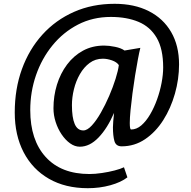

<svg xmlns="http://www.w3.org/2000/svg" viewBox="-20 -774 1006 1009"><path d="M441.5 215Q323.5 215 237.2 165.5Q151 116 104.2 26.2Q57.5 -63.5 57.5 -183Q57.5 -306.5 95.2 -410.8Q133 -515 202.8 -592Q272.5 -669 368.8 -711.5Q465 -754 582.5 -754Q686 -754 762 -715.5Q838 -677 879.5 -605.5Q921 -534 921 -435.5Q921 -358 899.2 -281.5Q877.5 -205 837.8 -142.5Q798 -80 742.5 -42.5Q687 -5 619.5 -5Q589 -5 581.2 -33Q573.5 -61 573.5 -105Q573.5 -118 575.2 -138Q577 -158 579.5 -181Q544.5 -100 498 -51.5Q451.5 -3 399.5 -3Q373 -3 348.2 -20.8Q323.5 -38.5 303.8 -67.8Q284 -97 272.5 -132.8Q261 -168.5 261 -205Q261 -269.5 279.2 -328.8Q297.5 -388 332.2 -434.5Q367 -481 416.2 -507.8Q465.5 -534.5 527.5 -534.5Q552.5 -534.5 584.5 -528Q616.5 -521.5 634.5 -508.5L717.5 -522.5Q712 -501 704.8 -462.8Q697.5 -424.5 690 -377.8Q682.5 -331 676.2 -283.5Q670 -236 666 -195Q662 -154 662 -127.5Q662 -93.5 669 -93.5Q697.5 -93.5 722.8 -115.2Q748 -137 769 -172.8Q790 -208.5 805.5 -251.8Q821 -295 829.2 -338.8Q837.5 -382.5 837.5 -419.5Q837.5 -517 803.5 -575.2Q769.5 -633.5 707.8 -659.2Q646 -685 562.5 -685Q467.5 -685 389.8 -644.8Q312 -604.5 255.8 -535.5Q199.5 -466.5 169.2 -378.8Q139 -291 139 -195.5Q139 -38 220.2 51.2Q301.5 140.5 450 140.5Q480 140.5 515.5 135.2Q551 130 582.5 121.8Q614 113.5 631.5 105L649.5 158Q616 184 560 199.5Q504 215 441.5 215ZM418 -88.5Q438.5 -88.5 462.5 -114.5Q486.5 -140.5 510 -181.8Q533.5 -223 553.8 -270Q574 -317 587.5 -360.2Q601 -403.5 604.5 -432Q593.5 -448 568.2 -456.8Q543 -465.5 520.5 -465.5Q481 -465.5 450.8 -443Q420.5 -420.5 399.8 -384.2Q379 -348 368.5 -305Q358 -262 358 -221.5Q358 -156.5 372.5 -122.5Q387 -88.5 418 -88.5Z"/></svg>

Font: Merriweather Sans Italic
Style: Regular
Weight: 400
Italic angle: -7.5°
Designer: Eben Sorkin
Foundry: Eben Sorkin
Version: Version 1.008; ttfautohint (v1.7.19-72a1) -l 8 -r 50 -G 200 